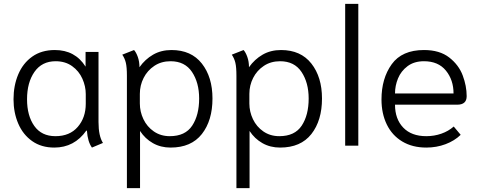

<svg xmlns="http://www.w3.org/2000/svg" viewBox="-20 -754 2486 994"><path d="M50 -240Q50 -311 74.5 -369Q99 -427 147 -461Q195 -495 264 -495Q369 -495 423 -409V-485H490V-122Q490 -50 513 -14L456 10Q434 -20 430 -77L427 -78Q365 10 261 10Q194 10 146.5 -23.5Q99 -57 74.5 -114Q50 -171 50 -240ZM424 -217V-267Q424 -307 406.5 -346.5Q389 -386 353.5 -411.5Q318 -437 268 -437Q197 -437 158.5 -382Q120 -327 120 -240Q120 -155 157.5 -102Q195 -49 267 -49Q341 -49 382.5 -97Q424 -145 424 -217Z M637 -362Q637 -406 631.5 -429Q626 -452 613 -471L674 -495Q685 -483 693.5 -459Q702 -435 702 -406Q731 -447 772.5 -471Q814 -495 868 -495Q970 -495 1025 -425Q1080 -355 1080 -244Q1080 -130 1025 -60Q970 10 863 10Q812 10 771.5 -13Q731 -36 705 -76V220H637ZM1011 -244Q1011 -326 974 -381.5Q937 -437 863 -437Q815 -437 779 -413Q743 -389 723.5 -350.5Q704 -312 704 -268V-218Q704 -176 722.5 -137Q741 -98 776.5 -73.5Q812 -49 859 -49Q939 -49 975 -103.5Q1011 -158 1011 -244Z M1204 -362Q1204 -406 1198.5 -429Q1193 -452 1180 -471L1241 -495Q1252 -483 1260.5 -459Q1269 -435 1269 -406Q1298 -447 1339.5 -471Q1381 -495 1435 -495Q1537 -495 1592 -425Q1647 -355 1647 -244Q1647 -130 1592 -60Q1537 10 1430 10Q1379 10 1338.5 -13Q1298 -36 1272 -76V220H1204ZM1578 -244Q1578 -326 1541 -381.5Q1504 -437 1430 -437Q1382 -437 1346 -413Q1310 -389 1290.5 -350.5Q1271 -312 1271 -268V-218Q1271 -176 1289.5 -137Q1308 -98 1343.5 -73.5Q1379 -49 1426 -49Q1506 -49 1542 -103.5Q1578 -158 1578 -244Z M1767 -734H1835V0H1767Z M1955 -239Q1955 -348 2008 -421.5Q2061 -495 2175 -495Q2256 -495 2305.5 -456.5Q2355 -418 2375.5 -363.5Q2396 -309 2396 -256Q2396 -212 2347 -212H2025Q2025 -138 2067.5 -93.5Q2110 -49 2187 -49Q2228 -49 2265 -62Q2302 -75 2329 -99L2365 -56Q2333 -25 2286.5 -7.5Q2240 10 2187 10Q2115 10 2062.5 -21.5Q2010 -53 1982.5 -109.5Q1955 -166 1955 -239ZM2328 -270Q2328 -340 2288.5 -388.5Q2249 -437 2175 -437Q2124 -437 2090 -411.5Q2056 -386 2040.5 -348Q2025 -310 2025 -270Z"/></svg>

Font: Niramit Light
Style: Regular
Weight: 300
Designer: Katatrad Aksorn Co.,Ltd.
Foundry: Cadson Demak Co.,Ltd.
Version: Version 1.000; ttfautohint (v1.6)